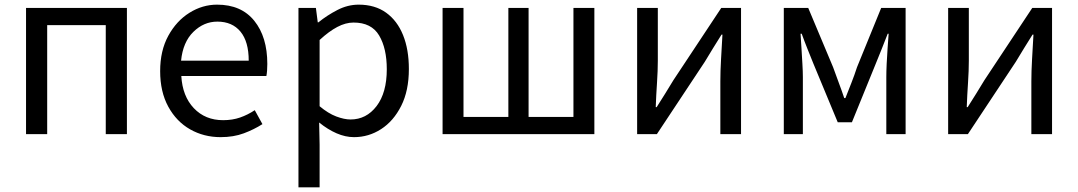

<svg xmlns="http://www.w3.org/2000/svg" viewBox="-20 -577 4638 826"><path d="M92 0V-543H526V0H435V-469H183V0Z M929 13Q857 13 798 -20.5Q739 -54 704 -118Q669 -182 669 -271Q669 -359 704 -423Q739 -487 795 -522Q851 -557 914 -557Q1018 -557 1074 -487.5Q1130 -418 1130 -302Q1130 -287 1129 -273.5Q1128 -260 1126 -250H760Q765 -163 814 -111.5Q863 -60 940 -60Q980 -60 1013 -71.5Q1046 -83 1076 -103L1109 -43Q1073 -20 1029 -3.5Q985 13 929 13ZM759 -316H1050Q1050 -398 1014.5 -441Q979 -484 915 -484Q857 -484 812 -440Q767 -396 759 -316Z M1264 229V-543H1339L1347 -481H1350Q1387 -511 1431.5 -534Q1476 -557 1523 -557Q1593 -557 1641 -522.5Q1689 -488 1714 -426Q1739 -364 1739 -280Q1739 -187 1706 -121.5Q1673 -56 1619.5 -21.5Q1566 13 1503 13Q1466 13 1428 -3.5Q1390 -20 1353 -50L1355 45V229ZM1488 -63Q1556 -63 1600 -120.5Q1644 -178 1644 -279Q1644 -369 1611 -424.5Q1578 -480 1501 -480Q1467 -480 1431 -461Q1395 -442 1355 -405V-120Q1392 -89 1426.5 -76Q1461 -63 1488 -63Z M1884 0V-543H1974V-74H2167V-543H2254V-74H2447V-543H2537V0Z M2721 0V-543H2810V-316Q2810 -273 2806.5 -221Q2803 -169 2801 -116H2805Q2821 -141 2841.5 -174Q2862 -207 2877 -232L3083 -543H3168V0H3079V-227Q3079 -270 3082 -322.5Q3085 -375 3088 -428H3084Q3068 -403 3047.5 -369.5Q3027 -336 3012 -311L2806 0Z M3352 0V-543H3457L3564 -288Q3576 -254 3588.5 -221Q3601 -188 3612 -155H3617Q3630 -188 3643 -221Q3656 -254 3667 -288L3771 -543H3876V0H3793V-245Q3793 -269 3794.5 -302Q3796 -335 3798.5 -369.5Q3801 -404 3803 -432H3799Q3787 -400 3773.5 -367Q3760 -334 3748 -304L3645 -51H3584L3479 -304Q3467 -334 3453.5 -367.5Q3440 -401 3429 -432H3424Q3426 -404 3428 -369.5Q3430 -335 3432 -302Q3434 -269 3434 -245V0Z M4059 0V-543H4148V-316Q4148 -273 4144.5 -221Q4141 -169 4139 -116H4143Q4159 -141 4179.5 -174Q4200 -207 4215 -232L4421 -543H4506V0H4417V-227Q4417 -270 4420 -322.5Q4423 -375 4426 -428H4422Q4406 -403 4385.5 -369.5Q4365 -336 4350 -311L4144 0Z"/></svg>

Font: Source Han Sans SC
Style: Regular
Weight: 400
Designer: Ryoko NISHIZUKA 西塚涼子 (kana, bopomofo & ideographs); Paul D. Hunt (Latin, Greek & Cyrillic); Sandoll Communications 산돌커뮤니
Foundry: Adobe
Version: Version 2.002;hotconv 1.0.116;makeotfexe 2.5.65601; ttfautoh